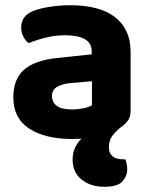

<svg xmlns="http://www.w3.org/2000/svg" viewBox="-20 -516 575 735"><path d="M250 -496Q302 -496 344.5 -485.5Q387 -475 417 -453Q447 -431 463.5 -397Q480 -363 480 -317V-91Q480 -68 468.5 -53Q457 -38 440 -27Q420 -10 408.5 6Q397 22 397 48Q397 94 453 94H460Q463 102 465 111.5Q467 121 467 132Q467 158 448.5 178.5Q430 199 380 199Q327 199 292.5 171.5Q258 144 258 95Q258 68 268 48Q278 28 292 15Q284 15 274.5 15.5Q265 16 256 16Q153 16 92 -23.5Q31 -63 31 -144Q31 -213 72 -249Q113 -285 198 -294L331 -308V-319Q331 -351 305 -366Q279 -381 230 -381Q192 -381 155.5 -372Q119 -363 90 -351Q78 -359 69.5 -375.5Q61 -392 61 -411Q61 -455 107 -474Q136 -485 174.5 -490.5Q213 -496 250 -496ZM256 -97Q278 -97 299.5 -101.5Q321 -106 332 -113V-205L250 -198Q218 -195 198.5 -183.5Q179 -172 179 -149Q179 -125 197 -111Q215 -97 256 -97Z"/></svg>

Font: Baloo Da 2
Style: Bold
Weight: 700
Designer: Noopur Datye, Sulekha Rajkumar and Ek Type
Foundry: Ek Type
Version: Version 1.640;hotconv 1.0.111;makeotfexe 2.5.65597; ttfautoh